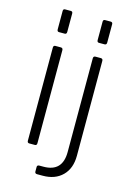

<svg xmlns="http://www.w3.org/2000/svg" viewBox="-126 -765 671 970"><g transform="rotate(15 209.5 -280.5)"><path d="M80 -12V-498Q80 -510 90 -510H119Q130 -510 130 -498V-12Q130 0 120 0H90Q80 0 80 -12ZM80 -594V-690Q80 -701 90 -701H120Q130 -701 130 -690V-594Q130 -582 120 -582H90Q80 -582 80 -594ZM289 -594V-690Q289 -701 299 -701H328Q339 -701 339 -690V-594Q339 -582 328 -582H299Q289 -582 289 -594ZM198 140H169Q157 140 157 129V105Q157 95 169 95H190Q289 95 289 -8V-498Q289 -510 300 -510H328Q339 -510 339 -498V-2Q339 64 301 102Q263 140 198 140Z"/></g></svg>

Font: Rajdhani
Style: Regular
Weight: 400
Designer: Satya Rajpurohit, Jyotish Sonowal
Foundry: Indian Type Foundry
Version: Version 1.201 February 1, 2022